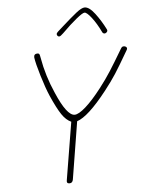

<svg xmlns="http://www.w3.org/2000/svg" viewBox="-60 -964 747 1007"><g transform="rotate(-5 313.5 -461.0)"><path d="M252 -23 302 -326Q275 -338 253 -370.5Q231 -403 201 -471Q182 -515 162 -581.5Q142 -648 138 -678V-682Q138 -698 157 -698Q164 -698 166.5 -693Q169 -688 171 -675Q188 -577 229 -485Q282 -361 323 -361Q344 -361 381.5 -394Q419 -427 467 -489Q499 -530 526.5 -573Q554 -616 593 -682Q598 -691 601.5 -693.5Q605 -696 611 -696Q617 -696 622 -692.5Q627 -689 627 -684Q627 -680 624 -675Q577 -594 552.5 -556Q528 -518 491 -471Q392 -345 333 -326L284 -24Q281 -5 265 -5Q256 -5 253 -9.5Q250 -14 252 -23ZM505 -779Q482 -827 457.5 -858.5Q433 -890 421 -890Q411 -890 377 -862.5Q343 -835 300 -792Q285 -777 278 -777Q273 -777 269.5 -781Q266 -785 266 -790Q266 -796 274 -803L302 -828Q350 -871 379 -894Q408 -917 424 -917Q448 -917 477.5 -878Q507 -839 530 -793Q532 -789 532 -786Q532 -781 527 -776.5Q522 -772 517 -772Q509 -772 505 -779Z"/></g></svg>

Font: Mali ExtraLight
Style: Italic
Weight: 275
Italic angle: -10°
Version: Version 1.000; ttfautohint (v1.6)